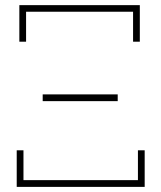

<svg xmlns="http://www.w3.org/2000/svg" viewBox="-20 -731 630 751"><path d="M45.4 0V-143.1H71.8V-26.4H519.5V-143.1H545.9V0ZM147 -335.4V-361.8H440.4V-335.4ZM55.7 -567.9V-710.9H526.9V-567.9H500.5V-685.1H82V-567.9Z"/></svg>

Font: Roboto Slab LO Thin
Style: Regular
Weight: 250
Designer: Google
Version: Version 2.00;September 28, 2018;FontCreator 11.5.0.2427 64-b